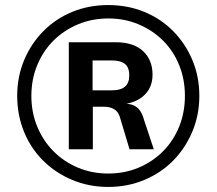

<svg xmlns="http://www.w3.org/2000/svg" viewBox="-20 -732 856 759"><path d="M408 7Q332 7 266 -20.5Q200 -48 151 -96.5Q102 -145 75 -211Q48 -277 48 -353Q48 -429 75.5 -494.5Q103 -560 151.5 -609Q200 -658 265.5 -685Q331 -712 408 -712Q485 -712 550.5 -685Q616 -658 664.5 -609Q713 -560 740.5 -494.5Q768 -429 768 -353Q768 -277 740 -211Q712 -145 664 -96.5Q616 -48 550 -20.5Q484 7 408 7ZM408 -46Q473 -46 528.5 -69.5Q584 -93 625 -134.5Q666 -176 688.5 -232Q711 -288 711 -353Q711 -418 688.5 -474Q666 -530 625 -571Q584 -612 528.5 -635.5Q473 -659 409 -659Q343 -659 287.5 -635.5Q232 -612 191 -571Q150 -530 127 -474Q104 -418 104 -353Q104 -288 127 -232Q150 -176 191 -134.5Q232 -93 287.5 -69.5Q343 -46 408 -46ZM252 -142V-565H437Q508 -565 545.5 -530Q583 -495 583 -437Q583 -391 555.5 -361Q528 -331 480 -322L488 -321Q512 -318 527 -302.5Q542 -287 550 -256L588 -142H492L453 -272Q446 -292 430 -301Q414 -310 393 -310H333L347 -319V-142ZM346 -375H424Q457 -375 474 -389.5Q491 -404 491 -434Q491 -466 473.5 -479.5Q456 -493 424 -493H346Z"/></svg>

Font: Nunito Sans 8pt
Style: Bold
Weight: 700
Version: Version 3.101;gftools[0.9.27]